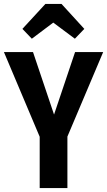

<svg xmlns="http://www.w3.org/2000/svg" viewBox="-27 -957 545 977"><path d="M498 -692 316 -262V0H175V-261L-7 -692H141L248 -374L355 -692ZM135 -760 87 -810 204 -937H286L402 -810L354 -760L244 -842Z"/></svg>

Font: Fira Sans Extra Condensed SemiBold
Style: Regular
Weight: 600
Width: 1
Designer: Carrois Corporate & Edenspiekermann AG
Foundry: Carrois Corporate GbR & Edenspiekermann AG
Version: Version 4.203